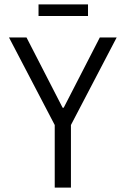

<svg xmlns="http://www.w3.org/2000/svg" viewBox="-20 -857 574 877"><path d="M230 0V-286L21 -686H101L266 -365H271L436 -686H513L304 -286V0ZM156 -784V-837H382V-784Z"/></svg>

Font: Archivo Condensed Light
Style: Regular
Weight: 300
Width: 3
Designer: Hector Gatti
Foundry: Omnibus-Type
Version: Version 2.001